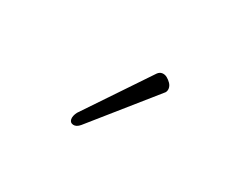

<svg xmlns="http://www.w3.org/2000/svg" viewBox="-50 -809 506 431"><g transform="rotate(30 203.0 -594.0)"><path d="M174.8 -502Q167 -492.7 158.7 -493.2Q150.4 -493.7 148.7 -501.7Q147 -509.8 152.8 -521L263.2 -686Q267.6 -692.4 274.2 -693.4Q280.8 -694.3 286.9 -690.9Q293 -687.5 297.9 -682.4Q302.7 -677.2 303.7 -671.1Q304.7 -665 301.8 -660.2Z"/></g></svg>

Font: Junicode SmCond Light
Style: Italic
Weight: 300
Width: 4
Italic angle: -11°
Designer: Peter S. Baker
Version: Version 2.206